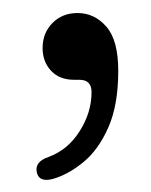

<svg xmlns="http://www.w3.org/2000/svg" viewBox="-20 -126 237 302"><path d="M96.5 -0.5Q73.5 -0.5 60.2 -14.8Q47 -29 47 -50.5Q47 -74 62.5 -89.8Q78 -105.5 102 -105.5Q128.5 -105.5 147.2 -84.2Q166 -63 166 -14.5Q166 39 150.5 74.2Q135 109.5 111.2 129Q87.5 148.5 63 155.5Q41.5 161 38 145.5Q34 128.5 56 121Q86.5 110 105.2 80.5Q124 51 124 19Q124 -0.5 105 -0.5Z"/></svg>

Font: Fraunces 72pt S100 Light
Style: Regular
Weight: 300
Version: Version 1.000; ttfautohint (v1.8.3)